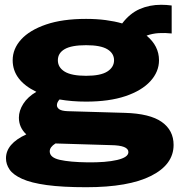

<svg xmlns="http://www.w3.org/2000/svg" viewBox="-20 -606 761 803"><path d="M341 177Q241 177 175.5 168Q110 159 72.5 142Q35 125 20 103Q5 81 5 56Q5 -5 90 -44Q59 -73 59 -114Q59 -143 77.5 -172Q96 -201 132 -222Q33 -270 33 -354Q33 -402 68.5 -441Q104 -480 172.5 -503.5Q241 -527 340 -527Q384 -527 422 -522Q460 -517 491 -508Q523 -550 564 -568Q605 -586 654 -586Q676 -586 698 -583V-466Q671 -469 644.5 -467.5Q618 -466 593 -457Q645 -414 645 -354Q645 -306 609 -266.5Q573 -227 505 -204Q437 -181 340 -181Q281 -181 229 -190Q218 -178 218 -166Q218 -156 228 -149Q238 -142 263 -141L502 -134Q607 -131 656.5 -96Q706 -61 706 0Q706 82 612 129.5Q518 177 341 177ZM340 -289Q401 -289 429 -307Q457 -325 457 -354Q457 -383 429 -400Q401 -417 340 -417Q279 -417 250.5 -400.5Q222 -384 222 -354Q222 -324 250.5 -306.5Q279 -289 340 -289ZM346 73Q423 74 470 63Q517 52 517 30Q517 2 444 1L212 -6Q188 9 188 27Q188 53 230 62.5Q272 72 346 73Z"/></svg>

Font: Special Gothic Expanded One
Style: Regular
Weight: 400
Designer: Alistair McCready
Foundry: Monolith
Version: Version 1.010; ttfautohint (v1.8.4.7-5d5b)